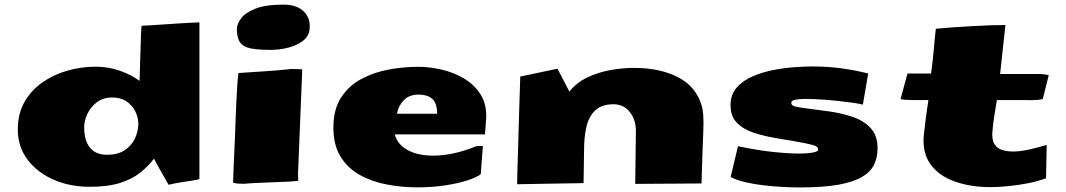

<svg xmlns="http://www.w3.org/2000/svg" viewBox="-20 -804 4680 843"><path d="M374 16.1Q285.6 16.1 214.1 -15.6Q142.6 -47.4 100.3 -104Q58.1 -160.6 58.1 -235.4Q58.1 -304.2 87.4 -356Q116.7 -407.7 166 -442.1Q215.3 -476.6 276.1 -493.9Q336.9 -511.2 400.4 -511.2Q455.6 -511.2 506.3 -493.4Q557.1 -475.6 592.8 -448.7Q593.8 -493.2 595.7 -543.9Q597.7 -594.7 598.6 -639.2Q598.6 -651.4 599.9 -668.5Q601.1 -685.5 601.6 -690.9Q615.7 -691.4 642.8 -693.1Q669.9 -694.8 702.4 -697Q734.9 -699.2 766.1 -701.2Q797.4 -703.1 821.3 -704.3Q845.2 -705.6 854 -705.6H855.5V-18.6Q850.1 -15.1 826.2 -11.5Q802.2 -7.8 772.7 -3.2Q743.2 1.5 720.2 7.3Q702.1 -24.9 686 -52.7Q669.9 -80.6 656.2 -107.4Q631.3 -74.7 596.2 -46.4Q561 -18.1 507.8 -1Q454.6 16.1 374 16.1ZM449.7 -124.5Q497.1 -124.5 527.1 -144.3Q557.1 -164.1 571.8 -194.6Q586.4 -225.1 587.4 -257.8Q587.4 -288.1 574 -315.2Q560.5 -342.3 534.9 -359.1Q509.3 -376 473.1 -376Q433.1 -376 405.5 -355.2Q377.9 -334.5 363.8 -304.2Q349.6 -273.9 349.6 -245.1Q349.6 -187.5 374.8 -156Q399.9 -124.5 449.7 -124.5Z M1338.9 -672.9Q1335 -643.1 1308.6 -623.5Q1282.2 -604 1244.6 -594.5Q1207 -585 1168.9 -585Q1114.3 -585 1081.5 -591.3Q1048.8 -597.7 1034.4 -617.4Q1020 -637.2 1020 -676.3Q1020 -698.2 1038.6 -723.4Q1057.1 -748.5 1101.8 -766.1Q1146.5 -783.7 1224.6 -783.7Q1284.2 -783.7 1314.7 -752.7Q1345.2 -721.7 1338.9 -672.9ZM1051.3 2.9Q1039.1 2.9 1027.1 2.2Q1015.1 1.5 1003.4 -2Q1003.4 -20.5 1005.9 -74Q1008.3 -127.4 1011.7 -203.1Q1012.7 -234.9 1014.2 -274.2Q1015.6 -313.5 1017.6 -353.8Q1019.5 -394 1021.7 -428.2Q1023.9 -462.4 1026.9 -483.4Q1083 -487.3 1141.6 -491Q1200.2 -494.6 1258.3 -501H1260.3Q1283.7 -501 1307.1 -499.5L1288.6 -43.5V-40Q1288.6 -32.7 1288.8 -25.4Q1289.1 -18.1 1289.6 -10.3Q1272 -7.8 1242.9 -6.3Q1213.9 -4.9 1179.4 -3.7Q1145 -2.4 1111.3 -1Q1077.6 0.5 1051.8 2.9Z M1813 18.6Q1745.1 18.6 1679.4 6.3Q1613.8 -5.9 1560.5 -35.4Q1507.3 -64.9 1475.6 -115.7Q1443.8 -166.5 1443.8 -244.1Q1443.8 -324.2 1477.8 -376.2Q1511.7 -428.2 1566.9 -457.5Q1622.1 -486.8 1687.5 -498.8Q1752.9 -510.7 1815.4 -510.7Q1865.2 -510.7 1918.5 -498.5Q1971.7 -486.3 2017.1 -459.5Q2062.5 -432.6 2089.8 -389.6Q2117.2 -346.7 2114.7 -285.2Q2114.7 -279.3 2113.8 -273.9L2109.4 -213.9H1713.4Q1725.1 -169.4 1770 -145Q1814.9 -120.6 1882.3 -120.6Q1923.8 -120.6 1972.2 -130.9Q2020.5 -141.1 2073.7 -163.1H2100.1L2090.8 -39.1Q2071.3 -24.4 2029.5 -11.2Q1987.8 2 1931.6 10.3Q1875.5 18.6 1813 18.6ZM1899.4 -304.7Q1898.9 -352.5 1877.2 -370.6Q1855.5 -388.7 1819.3 -388.7Q1775.9 -388.7 1752.2 -363.3Q1728.5 -337.9 1723.1 -304.7Z M2250.5 4.9Q2250.5 -7.3 2251.5 -45.4Q2252.4 -83.5 2254.2 -135.7Q2255.9 -188 2257.3 -243.9Q2258.8 -299.8 2260.5 -349.4Q2262.2 -398.9 2263.2 -431.4Q2264.2 -463.9 2264.2 -467.8L2427.7 -502.4L2480 -401.9Q2510.7 -440.9 2557.9 -463.6Q2605 -486.3 2658.9 -496.1Q2712.9 -505.9 2764.2 -505.9Q2878.9 -505.9 2959 -463.9Q3039.1 -421.9 3062.5 -334.5Q3066.4 -317.4 3067.6 -299.3Q3068.8 -281.2 3068.8 -263.7Q3068.8 -245.6 3067.6 -217.8Q3066.4 -189.9 3064.5 -138.7Q3062.5 -87.4 3060.1 1.5L2769 3.4L2772 -229Q2772 -278.8 2744.9 -312.5Q2717.8 -346.2 2674.3 -346.2Q2619.6 -346.2 2591.6 -317.6Q2563.5 -289.1 2554 -243.9Q2544.4 -198.7 2544.4 -147.9Q2544.4 -134.8 2543.9 -110.6Q2543.5 -86.4 2543.2 -61Q2543 -35.6 2542.5 -17.8Q2542 0 2542 0Z M3491.7 19Q3459 19 3417 16.8Q3375 14.6 3331.5 9.5Q3288.1 4.4 3250.2 -4.6Q3212.4 -13.7 3188 -26.9L3220.2 -162.1Q3306.2 -144 3373 -137Q3439.9 -129.9 3485.8 -129.9Q3527.8 -129.9 3550 -134.5Q3572.3 -139.2 3572.3 -145.5Q3572.3 -159.7 3557.4 -164.6Q3542.5 -169.4 3512.2 -175.8Q3456.1 -186.5 3398.7 -195.6Q3341.3 -204.6 3293.5 -219.7Q3245.6 -234.9 3216.6 -263.7Q3187.5 -292.5 3187.5 -342.3Q3187.5 -388.7 3214.8 -419.7Q3242.2 -450.7 3285.6 -469.2Q3329.1 -487.8 3378.2 -497.1Q3427.2 -506.3 3471.7 -509.3Q3516.1 -512.2 3544.4 -512.2Q3617.7 -512.2 3678.7 -503.4Q3739.7 -494.6 3792 -481.4L3768.6 -344.7Q3753.4 -348.6 3724.6 -352.8Q3695.8 -356.9 3659.4 -360.8Q3623 -364.7 3585.4 -367.2Q3547.9 -369.6 3515.6 -369.6Q3488.8 -369.6 3471.4 -366Q3454.1 -362.3 3454.1 -353Q3454.1 -341.3 3468.8 -337.2Q3483.4 -333 3509.8 -329.6Q3564.9 -322.8 3621.6 -314.7Q3678.2 -306.6 3726.3 -289.8Q3774.4 -272.9 3803.7 -240.5Q3833 -208 3833 -152.8Q3833 -114.3 3818.4 -82.5Q3803.7 -50.8 3766.4 -28.1Q3729 -5.4 3662.4 6.8Q3595.7 19 3491.7 19Z M4330.1 17.6Q4240.7 17.6 4171.4 -7.3Q4102.1 -32.2 4065.4 -82.8Q4028.8 -133.3 4036.1 -210Q4040 -247.6 4045.2 -287.6Q4050.3 -327.6 4056.2 -364.7H3991.7Q3971.7 -364.7 3957.3 -365.7Q3942.9 -366.7 3934.1 -369.1L3964.4 -481H4067.9Q4077.1 -548.8 4080.8 -595.5Q4084.5 -642.1 4088.9 -677.7Q4118.2 -680.7 4158.7 -683.6Q4199.2 -686.5 4243.2 -689Q4287.1 -691.4 4326.9 -692.9Q4366.7 -694.3 4394.5 -694.3L4371.1 -479H4541.5Q4566.4 -479 4584.5 -473.6L4558.6 -369.6Q4548.3 -366.2 4534.9 -365.2Q4521.5 -364.3 4505.9 -364.3Q4499 -364.3 4492.2 -364.5Q4485.4 -364.7 4478 -364.7H4356.9Q4350.6 -329.1 4345.5 -294.7Q4340.3 -260.3 4337.4 -228.5Q4334 -191.4 4345.9 -171.9Q4357.9 -152.3 4380.1 -145.5Q4402.3 -138.7 4429.2 -138.7H4429.7Q4454.1 -138.7 4481.4 -144Q4508.8 -149.4 4533.9 -156.2Q4559.1 -163.1 4575.7 -167.5L4572.8 -21.5Q4538.6 -8.3 4493.9 0.5Q4449.2 9.3 4405.3 13.4Q4361.3 17.6 4330.1 17.6Z"/></svg>

Font: Seymour One
Style: Regular
Weight: 400
Designer: Vernon Adams
Foundry: Vernon Adams
Version: Version 1.100; ttfautohint (v1.8.4.7-5d5b);gftools[0.9.33]